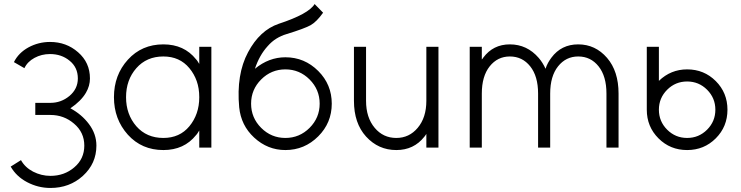

<svg xmlns="http://www.w3.org/2000/svg" viewBox="-20 -732 3674 952"><path d="M228 -524Q171 -524 121 -497Q72 -470 49 -424L101 -394Q116 -426 151 -445Q186 -464 228 -464Q285 -464 325 -431Q366 -398 366 -343Q366 -291 324 -256Q283 -222 230 -222H155V-162H230Q297 -162 347 -119Q398 -76 398 -10Q398 56 348 98Q299 140 230 140Q185 140 144 119Q104 98 84 62L33 94Q61 143 114 171Q169 200 230 200Q325 200 391 140Q458 79 458 -10Q458 -68 421 -117Q385 -165 329 -195Q382 -231 406 -272Q426 -306 426 -343Q426 -422 367 -473Q309 -524 228 -524Z M968 -500V-415Q964 -421 960.5 -427Q957 -433 952 -438Q893 -512 790 -512Q683 -512 614 -436Q545 -360 545 -250Q545 -141 614 -64Q683 12 790 12Q893 12 952 -62Q957 -67 960.5 -73Q964 -79 968 -85V0H1028V-500ZM790 -452Q871 -452 919 -394Q943 -365 955.5 -329.5Q968 -294 968 -250Q968 -207 955.5 -171Q943 -135 919 -106Q871 -48 790 -48Q707 -48 656 -106Q605 -165 605 -250Q605 -336 656 -394Q707 -452 790 -452Z M1540 -712Q1511 -663 1362 -614Q1268 -582 1210 -473Q1151 -363 1166 -200Q1175 -110 1240 -50Q1307 12 1395 12Q1490 12 1558 -56Q1625 -123 1625 -218Q1625 -313 1558 -380Q1490 -448 1395 -448Q1313 -448 1244 -391Q1266 -458 1307 -503Q1327 -526 1350.5 -540.5Q1374 -555 1401 -563Q1489 -590 1520 -607Q1550 -624 1582 -669ZM1395 -388Q1465 -388 1515 -338Q1565 -288 1565 -218Q1565 -148 1515 -98Q1465 -48 1395 -48Q1325 -48 1275 -98Q1225 -148 1225 -218Q1225 -288 1275 -338Q1325 -388 1395 -388Z M1735 -500V-232Q1735 -121 1795 -55Q1856 12 1945 12Q2032 12 2084 -54Q2086 -57 2089 -60.5Q2092 -64 2094 -68V0H2154V-500H2094V-232Q2094 -149 2051 -98Q2009 -48 1945 -48Q1880 -48 1838 -98Q1795 -149 1795 -232V-500Z M3047 0V-268Q3047 -379 2990 -445Q2932 -512 2847 -512Q2763 -512 2714 -446Q2705 -434 2697.5 -420.5Q2690 -407 2685 -391Q2671 -422 2651 -445Q2593 -512 2508 -512Q2425 -512 2376 -446Q2375 -444 2373 -441.5Q2371 -439 2369 -437V-500H2309V0H2369V-268Q2369 -354 2408 -403Q2447 -452 2508 -452Q2570 -452 2609 -403Q2648 -354 2648 -268V0H2708V-268Q2708 -354 2747 -403Q2786 -452 2847 -452Q2909 -452 2948 -403Q2987 -354 2987 -268V0Z M3387 -328Q3445 -328 3486 -287Q3527 -246 3527 -188Q3527 -130 3486 -89Q3445 -48 3387 -48Q3329 -48 3288 -89Q3247 -130 3247 -188Q3247 -246 3288 -287Q3329 -328 3387 -328ZM3387 -388Q3306 -388 3247 -331V-500H3187V-188Q3187 -104 3245 -46Q3303 12 3387 12Q3471 12 3529 -46Q3587 -104 3587 -188Q3587 -272 3529 -330Q3471 -388 3387 -388Z"/></svg>

Font: Unageo Variable
Style: Regular
Weight: 300
Designer: Richard Sepsi
Foundry: Richard Sepsi
Version: Version 2.200